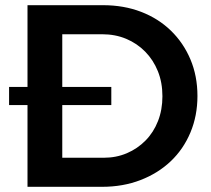

<svg xmlns="http://www.w3.org/2000/svg" viewBox="-20 -720 813 740"><path d="M15 -385H409V-315H15ZM377 -700Q457 -700 523.5 -674.5Q590 -649 638.5 -602Q687 -555 714 -491Q741 -427 741 -350Q741 -274 714 -209.5Q687 -145 638 -98.5Q589 -52 521.5 -26Q454 0 373 0H86V-700ZM380 -112Q428 -112 469 -129.5Q510 -147 541 -178.5Q572 -210 589 -253.5Q606 -297 606 -349Q606 -402 588.5 -445.5Q571 -489 539.5 -521Q508 -553 466 -570.5Q424 -588 374 -588H220V-112Z"/></svg>

Font: Alexandria Medium
Style: Regular
Weight: 500
Designer: Mohamed Gaber
Foundry: Kief Type Foundry
Version: Version 5.100